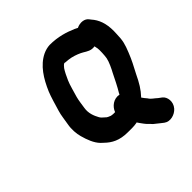

<svg xmlns="http://www.w3.org/2000/svg" viewBox="-195 -797 1015 1015"><g transform="rotate(-45 313.0 -289.0)"><path d="M324 -158H309L295 -160C284 -164 274 -168 267 -176C261 -182 248 -191 244 -201C232 -223 219 -253 225 -289C228 -309 232 -340 237 -358C244 -380 257 -432 267 -453C276 -473 287 -497 298 -513C304 -520 310 -528 317 -531C320 -531 321 -531 324 -530L346 -528C372 -525 397 -516 416 -507L429 -500C446 -490 465 -476 493 -481C494 -476 495 -470 497 -461C499 -448 497 -407 494 -391C490 -369 472 -332 462 -314C450 -289 425 -239 411 -217L406 -207C367 -215 335 -188 324 -158ZM363 -38C364 -39 365 -39 366 -39C373 -28 380 -19 388 -8C397 5 411 16 421 28C431 35 441 45 451 52L469 66C496 86 537 74 558 50C584 20 576 -20 556 -36L537 -50C524 -63 507 -71 497 -88C490 -97 482 -105 476 -115C506 -147 523 -176 545 -222L573 -276C581 -292 589 -310 597 -330C615 -375 621 -396 622 -444C626 -505 615 -548 590 -582C590 -582 578 -596 574 -602C560 -621 529 -626 500 -612C495 -615 489 -618 484 -620C442 -638 394 -654 330 -654C314 -653 297 -649 280 -641C220 -612 182 -551 153 -483C142 -457 127 -404 118 -374C110 -349 107 -315 102 -289C96 -257 99 -221 106 -197C116 -160 130 -123 154 -98C160 -93 165 -88 168 -85C198 -56 234 -35 297 -35H331C340 -35 351 -36 363 -38Z"/></g></svg>

Font: Blanket
Style: BdObl
Weight: 700
Foundry: Cannot Into Space Fonts
Version: Version 0.9